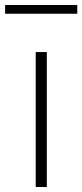

<svg xmlns="http://www.w3.org/2000/svg" viewBox="-60 -749 329 769"><path d="M83 0V-540.5H127.5V0ZM-39.5 -694V-729H249.5V-694Z"/></svg>

Font: Encode Sans Condensed Thin ExtraLight
Style: Regular
Weight: 250
Version: Version 3.002